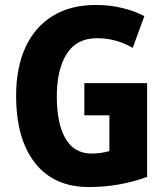

<svg xmlns="http://www.w3.org/2000/svg" viewBox="-20 -744 669 774"><path d="M320 -409H573V-31Q519 -11 460 -0.5Q401 10 338 10Q198 10 121.5 -86.5Q45 -183 45 -359Q45 -471 82.5 -553Q120 -635 192 -679.5Q264 -724 367 -724Q424 -724 474 -711.5Q524 -699 562 -679L515 -551Q448 -590 371 -590Q289 -590 249 -527Q209 -464 209 -355Q209 -246 244 -185.5Q279 -125 349 -125Q387 -125 421 -135V-279H320Z"/></svg>

Font: Noto Sans Hebrew Condensed ExtraBold
Style: Regular
Weight: 800
Width: 3
Designer: Monotype Design Team
Foundry: Monotype Imaging Inc.
Version: Version 2.004; ttfautohint (v1.8.4.7-5d5b)